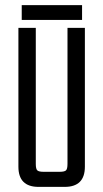

<svg xmlns="http://www.w3.org/2000/svg" viewBox="-20 -731 404 751"><path d="M244 -622H312V-79Q312 0 233 0H131Q52 0 52 -79V-622H120V-90Q120 -70 126 -64.5Q132 -59 151 -59H213Q232 -59 238 -64.5Q244 -70 244 -90ZM301 -711V-653H65V-711Z"/></svg>

Font: Teko Light
Style: Regular
Weight: 300
Designer: Manushi Parikh, Jonny Pinhorn
Foundry: Indian Type Foundry
Version: Version 1.105;PS 1.0;hotconv 1.0.78;makeotf.lib2.5.61930; tt